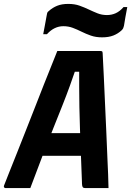

<svg xmlns="http://www.w3.org/2000/svg" viewBox="-33 -962 671 982"><path d="M150 -281H323Q338 -281 353 -281Q368 -281 382 -281L415 -292L419 -230L424 -165H137Q134 -165 132 -166.5Q130 -168 129.5 -171Q129 -174 129 -176ZM122 0Q90 0 58.5 0Q27 0 -4 0Q-7 0 -9.5 -1.5Q-12 -3 -13 -6.5Q-14 -10 -12 -14Q-3 -38 14 -80Q31 -122 52.5 -176.5Q74 -231 98 -291.5Q122 -352 146 -413.5Q170 -475 192 -531Q214 -587 232 -631Q250 -675 260 -701Q318 -701 373 -701Q428 -701 482 -701Q486 -701 488 -700Q490 -699 491 -696.5Q492 -694 492 -690Q495 -633 498 -569.5Q501 -506 504 -436.5Q507 -367 510.5 -292.5Q514 -218 517 -138Q519 -105 520 -70.5Q521 -36 522 0Q491 0 461.5 0Q432 0 405 0Q398 0 393.5 -2Q389 -4 387.5 -12Q386 -20 386 -35Q383 -113 380.5 -179.5Q378 -246 376 -304Q374 -362 373 -415Q372 -468 372 -518.5Q372 -569 372 -620L399 -595H323L358 -619Q342 -572 324.5 -523.5Q307 -475 285.5 -421Q264 -367 239 -304.5Q214 -242 185 -166.5Q156 -91 122 0ZM514 -885Q538 -885 559 -894.5Q580 -904 599 -926H618Q613 -901 608.5 -875Q604 -849 601 -830Q599 -822 597 -817.5Q595 -813 589 -807Q571 -790 547 -780.5Q523 -771 489 -771Q457 -771 431.5 -780Q406 -789 384 -800Q362 -811 339.5 -819.5Q317 -828 291 -828Q268 -828 247 -818Q226 -808 207 -787H188Q193 -812 197.5 -837.5Q202 -863 206 -884Q207 -891 208.5 -896Q210 -901 217 -906Q236 -923 259.5 -932.5Q283 -942 316 -942Q349 -942 374 -933Q399 -924 421 -913.5Q443 -903 465.5 -894Q488 -885 514 -885Z"/></svg>

Font: RecMonoLinear Nerd Font Mono
Style: Bold Italic
Weight: 700
Italic angle: -10°
Monospace: yes
Version: Version 1.085; ttfautohint (v1.8.4.7-5d5b);Nerd Fonts 3.2.1